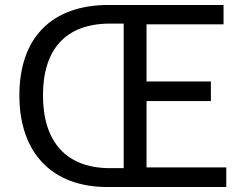

<svg xmlns="http://www.w3.org/2000/svg" viewBox="-20 -753 987 773"><path d="M412 0H891V-79H570V-346H829V-425H570V-655H880V-733H417C190 -733 58 -603 58 -369C58 -137 190 0 412 0ZM423 -76C246 -76 153 -183 153 -369C153 -556 246 -658 423 -658H478V-76Z"/></svg>

Font: Noto Sans Mono CJK SC
Style: Regular
Weight: 400
Designer: Ryoko NISHIZUKA 西塚涼子 (kana, bopomofo & ideographs); Paul D. Hunt (Latin, Greek & Cyrillic); Sandoll Communications 산돌커뮤니
Foundry: Adobe
Version: Version 2.004;hotconv 1.0.118;makeotfexe 2.5.65603